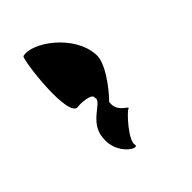

<svg xmlns="http://www.w3.org/2000/svg" viewBox="-14 -632 477 477"><g transform="rotate(45 225.0 -393.5)"><path d="M27 -336C29 -328 219 -304 212 -343C210 -352 212 -392 226 -388C244 -397 258 -337 308 -332C366 -324 397 -381 378 -376C360 -371 307 -419 304 -428C301 -438 292 -400 258 -406C234 -430 181 -470 151 -466C80 -462 17 -376 27 -336Z"/></g></svg>

Font: Ampere
Style: SuCnd
Weight: 400
Version: Version 1